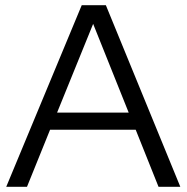

<svg xmlns="http://www.w3.org/2000/svg" viewBox="-20 -720 719 740"><path d="M4 0 295 -700H388L675 0H591L503 -220H173L84 0ZM200 -286H476L339 -628Z"/></svg>

Font: Red Hat Display
Style: Regular
Weight: 400
Designer: Pentagram / MCKL
Foundry: Pentagram / MCKL
Version: Version 1.003; Red Hat Display